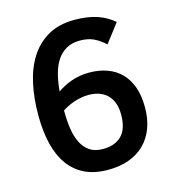

<svg xmlns="http://www.w3.org/2000/svg" viewBox="-106 -778 795 880"><g transform="rotate(-15 292.0 -338.0)"><path d="M300.8 14.2Q238.3 14.6 192.1 -6.8Q146 -28.3 115.2 -69.8Q84.5 -111.3 69.3 -171.9Q54.2 -232.4 54.2 -311Q54.2 -389.6 69.1 -458.7Q84 -527.8 116.7 -579.1Q149.4 -630.4 201.2 -660.2Q252.9 -689.9 327.1 -689.9Q389.6 -689.9 435.1 -674.3Q480.5 -658.7 512.2 -629.9L444.8 -542Q418.9 -565.9 391.6 -578.9Q364.3 -591.8 327.1 -591.8Q289.1 -591.8 262.5 -576.9Q235.8 -562 218 -535.4Q200.2 -508.8 190.4 -471.7Q180.7 -434.6 176.8 -390.1Q190.9 -399.9 207.3 -408.7Q223.6 -417.5 242.7 -424.3Q261.7 -431.2 283.4 -435.1Q305.2 -439 330.1 -439Q377 -439 415 -425Q453.1 -411.1 480 -383.8Q506.8 -356.4 521.5 -315.2Q536.1 -273.9 536.1 -219.2Q536.1 -163.6 519.5 -120.1Q502.9 -76.7 472.4 -46.9Q441.9 -17.1 398.4 -1.5Q355 14.2 300.8 14.2ZM301.8 -84Q357.9 -84 389.9 -115.7Q421.9 -147.5 421.9 -215.8Q421.9 -244.1 414.3 -267.1Q406.7 -290 391.6 -306.4Q376.5 -322.8 353.5 -331.8Q330.6 -340.8 299.8 -340.8Q280.8 -340.8 262.7 -337.2Q244.6 -333.5 228.5 -327.9Q212.4 -322.3 198.5 -315.2Q184.6 -308.1 173.8 -300.8Q173.8 -255.4 179.4 -215.8Q185.1 -176.3 199.5 -147Q213.9 -117.7 238.5 -100.8Q263.2 -84 301.8 -84Z"/></g></svg>

Font: Clear Sans Medium
Style: Regular
Weight: 500
Foundry: Intel Corporation
Version: Version 1.00